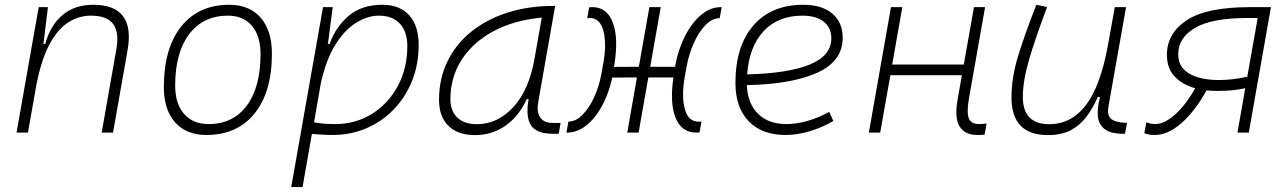

<svg xmlns="http://www.w3.org/2000/svg" viewBox="-20 -547 5313 792"><path d="M48.3 0 139.6 -517.6H177.7L159.2 -365.7H166.5Q188 -442.9 238 -485.1Q288.1 -527.3 364.7 -527.3Q539.1 -527.3 506.3 -340.3L446.3 0H399.4L460 -344.2Q472.2 -413.1 447 -447.8Q421.9 -482.4 355 -482.4Q305.7 -482.4 262.5 -455.3Q219.2 -428.2 185.3 -366.2Q151.4 -304.2 130.4 -198.7L95.2 0Z M831.1 9.8Q748.5 9.8 702.1 -42.5Q655.8 -94.7 655.8 -187.5Q655.8 -347.7 727.3 -437.5Q798.8 -527.3 925.8 -527.3Q1008.8 -527.3 1055.2 -474.1Q1101.6 -420.9 1101.6 -325.2Q1101.6 -167.5 1030 -78.9Q958.5 9.8 831.1 9.8ZM840.8 -35.2Q941.4 -35.2 998 -111.3Q1054.7 -187.5 1054.7 -323.7Q1054.7 -398.4 1019.3 -440.4Q983.9 -482.4 919.9 -482.4Q817.9 -482.4 760.3 -406Q702.6 -329.6 702.6 -193.8Q702.6 -119.1 739.3 -77.1Q775.9 -35.2 840.8 -35.2Z M1228 224.6H1181.2L1221.2 -0.5Q1220.7 -0.5 1220.2 -0.5L1221.2 -1.5L1312.5 -517.6H1352.5L1334 -375.5L1332 -365.7H1339.4Q1365.7 -437.5 1419.2 -482.4Q1472.7 -527.3 1557.6 -527.3Q1628.9 -527.3 1668 -484.1Q1707 -440.9 1707 -361.3Q1707 -282.2 1680.2 -214.6Q1653.3 -147 1605.2 -96.7Q1557.1 -46.4 1492.4 -18.3Q1427.7 9.8 1351.6 9.8Q1330.1 9.8 1309.1 8.5Q1288.1 7.3 1266.6 5.4ZM1275.4 -42.5Q1309.6 -35.2 1362.3 -35.2Q1447.3 -35.2 1514.6 -77.4Q1582 -119.6 1621.1 -192.4Q1660.2 -265.1 1660.2 -356.4Q1660.2 -416.5 1629.4 -449.5Q1598.6 -482.4 1543 -482.4Q1497.1 -482.4 1450.2 -453.9Q1403.3 -425.3 1364.7 -364.7Q1326.2 -304.2 1304.2 -208Z M1939.5 10.3Q1868.7 10.3 1829.8 -27.8Q1791 -65.9 1791 -135.3Q1791 -223.1 1826.2 -294.7Q1861.3 -366.2 1924.8 -417Q1988.3 -467.8 2074.2 -495.1Q2160.2 -522.5 2261.2 -522.5H2270L2200.2 -126Q2192.9 -85.4 2208.3 -62.7Q2223.6 -40 2258.3 -40H2292.5L2284.7 4.9H2261.7Q2193.8 4.9 2170.7 -29.5Q2147.5 -64 2160.6 -138.7H2153.3Q2120.1 -66.9 2064.7 -28.3Q2009.3 10.3 1939.5 10.3ZM1946.8 -34.7Q2032.7 -34.7 2097.7 -105.5Q2162.6 -176.3 2185.1 -306.2L2214.8 -474.6Q2099.6 -463.4 2015.1 -418Q1930.7 -372.6 1884.3 -300.5Q1837.9 -228.5 1837.9 -137.7Q1837.9 -88.9 1866.7 -61.8Q1895.5 -34.7 1946.8 -34.7Z M2317.9 0H2316.4L2324.7 -45.4Q2356.4 -45.9 2384 -74.5Q2411.6 -103 2431.9 -148.2Q2452.1 -193.4 2460.9 -243.2L2468.8 -286.6Q2482.9 -366.7 2469 -419.7Q2455.1 -472.7 2413.1 -472.7Q2409.2 -472.7 2402.3 -471.7L2410.2 -516.6Q2414.1 -517.1 2417.2 -517.3Q2420.4 -517.6 2423.8 -517.6Q2483.9 -517.6 2508.1 -453.4Q2532.2 -389.2 2513.7 -276.4L2512.7 -271L2615.2 -271.5L2658.7 -517.6H2705.6L2662.1 -271.5H2765.1L2765.6 -275.9Q2772.9 -319.3 2789.6 -362.1Q2806.2 -404.8 2830.6 -439.9Q2855 -475.1 2886.5 -496.3Q2918 -517.6 2954.6 -517.6H2957L2948.7 -472.2Q2917 -471.7 2889.4 -442.9Q2861.8 -414.1 2841.8 -368.9Q2821.8 -323.7 2812.5 -273.9L2804.7 -230.5Q2790.5 -150.4 2804.7 -97.7Q2818.8 -44.9 2862.8 -44.9Q2866.7 -44.9 2873.5 -45.9L2865.7 -1Q2862.3 -0.5 2858.9 -0.2Q2855.5 0 2852.1 0Q2792 0 2767.1 -60.3Q2742.2 -120.6 2757.8 -227.5H2654.3L2614.3 0H2567.4L2607.4 -227.5L2505.4 -227.1Q2497.1 -186.5 2480.5 -146.2Q2463.9 -106 2439.7 -72.8Q2415.5 -39.6 2384.8 -19.8Q2354 0 2317.9 0Z M3224.6 -35.2Q3265.1 -35.2 3311.3 -48.3Q3357.4 -61.5 3400.4 -85.4L3417.5 -47.9Q3371.6 -21 3319.8 -5.6Q3268.1 9.8 3220.2 9.8Q3123 9.8 3068.4 -46.9Q3013.7 -103.5 3013.7 -204.6Q3013.7 -356.4 3087.6 -441.9Q3161.6 -527.3 3293.5 -527.3Q3370.1 -527.3 3413.1 -491.2Q3456.1 -455.1 3456.1 -390.6Q3456.1 -294.9 3351.8 -247.3Q3247.6 -199.7 3060.5 -195.8Q3064 -120.1 3106.9 -77.6Q3149.9 -35.2 3224.6 -35.2ZM3062 -240.2Q3230 -244.1 3319.6 -280.5Q3409.2 -316.9 3409.2 -389.2Q3409.2 -432.6 3377.9 -457.5Q3346.7 -482.4 3289.6 -482.4Q3189.5 -482.4 3129.9 -418.5Q3070.3 -354.5 3062 -240.2Z M3564 0 3655.3 -517.6H3702.1L3660.2 -280.8H3955.6L3997.6 -517.6H4043.5L3977.1 -141.6Q3967.3 -85.9 3975.8 -60.5Q3984.4 -35.2 4018.6 -35.2Q4032.7 -35.2 4049.8 -37.6L4041.5 8.3Q4027.8 9.8 4012.2 9.8Q3960 9.8 3938.2 -25.6Q3916.5 -61 3930.2 -136.7L3947.8 -236.8H3652.8L3610.8 0Z M4303.2 10.3Q4152.3 10.3 4152.3 -145Q4152.3 -227.1 4180.2 -317.6Q4208 -408.2 4254.9 -527.3L4299.3 -518.1Q4250.5 -388.7 4224.9 -300.8Q4199.2 -212.9 4199.2 -147.5Q4199.2 -34.7 4308.1 -34.7Q4398.9 -34.7 4459 -112.8Q4519 -190.9 4549.8 -358.4L4578.6 -517.6H4625L4552.2 -106.9Q4546.4 -73.2 4561.8 -58.1Q4577.1 -43 4620.1 -40.5L4628.9 -40L4620.6 4.9H4615.2Q4562.5 4.9 4537.4 -13.9Q4512.2 -32.7 4508.8 -66.7Q4505.4 -100.6 4517.6 -147H4508.3Q4489.3 -103 4463.1 -67.4Q4437 -31.7 4398.4 -10.7Q4359.9 10.3 4303.2 10.3Z M5002.4 -171.9Q4978.5 -171.9 4957 -174.3Q4910.2 -89.4 4854.2 -39.8Q4798.3 9.8 4743.7 9.8Q4728.5 9.8 4717.5 7.6Q4706.5 5.4 4700.2 2L4709 -42.5Q4710 -42 4720 -38.6Q4730 -35.2 4745.6 -35.2Q4772.5 -35.2 4802 -54.9Q4831.5 -74.7 4859.6 -108.4Q4887.7 -142.1 4910.2 -183.1Q4857.9 -197.3 4825.7 -231.2Q4793.5 -265.1 4793.5 -320.8Q4793.5 -409.2 4875 -463.4Q4956.5 -517.6 5137.2 -517.6H5222.7L5131.3 0H5084.5L5116.7 -183.1Q5087.4 -176.8 5058.6 -174.3Q5029.8 -171.9 5002.4 -171.9ZM5125 -230.5 5168 -472.7H5124.5Q4979 -472.7 4909.7 -432.1Q4840.3 -391.6 4840.3 -323.7Q4840.3 -285.2 4862.5 -261.7Q4884.8 -238.3 4922.9 -227.5Q4960.9 -216.8 5007.8 -216.8Q5063 -216.8 5125 -230.5Z"/></svg>

Font: Cascadia Mono NF ExtraLight
Style: Italic
Weight: 200
Italic angle: -10°
Monospace: yes
Designer: Aaron Bell
Foundry: Saja Typeworks
Version: Version 2404.023; ttfautohint (v1.8.4)